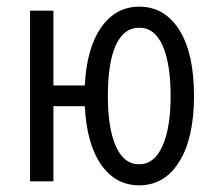

<svg xmlns="http://www.w3.org/2000/svg" viewBox="-20 -543 656 575"><path d="M397 12Q326 12 282.8 -50Q239.5 -112 234 -225H140V0H70V-511H140V-287H234Q239.5 -399 283 -461Q326.5 -523 397 -523Q473 -523 517 -453.2Q561 -383.5 561 -256Q561 -130 517 -59Q473 12 397 12ZM397 -51Q442 -51 466.5 -105.5Q491 -160 491 -256Q491 -351.5 467.2 -405.8Q443.5 -460 397 -460Q350.5 -460 326.8 -407.5Q303 -355 303 -255Q303 -160 326.8 -105.5Q350.5 -51 397 -51Z"/></svg>

Font: Overpass Mono Light
Style: Regular
Weight: 300
Monospace: yes
Designer: Delve Withrington, Dave Bailey
Foundry: Delve Fonts LLC
Version: Version 4.000